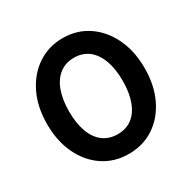

<svg xmlns="http://www.w3.org/2000/svg" viewBox="-161 -875 1048 1050"><g transform="rotate(-30 363.0 -350.0)"><path d="M363 15Q273 15 203.8 -30.9Q134.5 -76.8 94.9 -158.8Q55.2 -240.8 55.2 -349Q55.2 -457.2 95.1 -539.6Q135 -622 204.9 -668.5Q274.8 -715 363.2 -715Q452.8 -715 522 -668.5Q591.2 -622 631 -539.6Q670.8 -457.2 670.8 -349Q670.8 -240.8 631.2 -158.8Q591.8 -76.8 522.4 -30.9Q453 15 363 15ZM363 -108.8Q417 -108.8 454.6 -137.2Q492.2 -165.8 512.2 -220Q532.2 -274.2 532.2 -349Q532.2 -424.2 512.2 -478.5Q492.2 -532.8 454.6 -562Q417 -591.2 363 -591.2Q310 -591.2 272 -562Q234 -532.8 214 -478.5Q194 -424.2 194 -349Q194 -274.2 214 -220Q234 -165.8 272 -137.2Q310 -108.8 363 -108.8Z"/></g></svg>

Font: National Park
Style: Regular
Weight: 400
Designer: Andrea Herstowski, Ben Hoepner
Version: Version 1.009